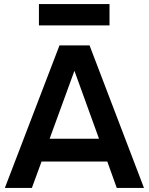

<svg xmlns="http://www.w3.org/2000/svg" viewBox="-20 -932 738 952"><path d="M4 0 275 -707H424L694 0H559L512 -131H186L138 0ZM226 -244H471L349 -581ZM173 -806V-912H523V-806Z"/></svg>

Font: Onest SemiBold
Style: Regular
Weight: 600
Designer: Dmitri Voloshin, Andrey Kudryavtsev
Foundry: Dmitri Voloshin, Andrey Kudryavtsev
Version: Version 1.000;gftools[0.9.33]